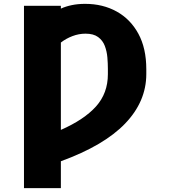

<svg xmlns="http://www.w3.org/2000/svg" viewBox="-20 -757 867 981"><path d="M291 -727.5V-712.9Q314.9 -724.1 346.4 -730.7Q377.9 -737.3 415 -737.3Q505.4 -737.3 575.9 -698.2Q646.5 -659.2 687 -584.7Q727.5 -510.3 727.5 -403.3V-377.9Q727.1 -237.8 619.1 -125.5Q511.2 -13.2 291 66.9V204.1H102.5V-727.5ZM291 -93.3Q409.7 -145.5 470.5 -213.1Q531.2 -280.8 531.2 -377.9V-405.3Q531.2 -432.6 528.6 -463.9Q525.9 -495.1 515.4 -522.7Q504.9 -550.3 481.4 -567.6Q458 -585 417 -585Q382.8 -585 350.1 -572.5Q317.4 -560.1 291 -539.6Z"/></svg>

Font: Inter Black
Style: Regular
Weight: 900
Designer: Rasmus Andersson
Foundry: rsms
Version: Version 4.000;git-a52131595